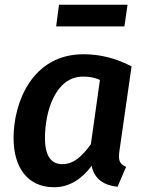

<svg xmlns="http://www.w3.org/2000/svg" viewBox="-20 -772 611 807"><path d="M503 -661 516 -752H228L216 -661ZM331 -544C115 -544 37 -341 37 -192C37 -67 97 15 207 15C274 15 326 -22 365 -75C377 -18 418 7 474 13L510 -71C480 -83 477 -102 482 -138L533 -493C468 -527 401 -544 331 -544ZM329 -450C358 -450 377 -446 400 -436L362 -166C326 -116 290 -82 242 -82C198 -82 169 -112 169 -192C169 -302 212 -450 329 -450Z"/></svg>

Font: Fira Sans Medium
Style: Italic
Weight: 500
Italic angle: -8°
Designer: bBox Type GmbH & Carrois Corporate GbR & Edenspiekermann AG
Foundry: bBox Type GmbH & Carrois Corporate GbR & Edenspiekermann AG
Version: Version 4.301;PS 004.301;hotconv 1.0.88;makeotf.lib2.5.64775